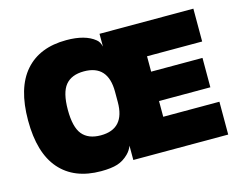

<svg xmlns="http://www.w3.org/2000/svg" viewBox="-103 -902 1336 1073"><g transform="rotate(-15 564.5 -365.0)"><path d="M1090 -730V-540H771V-451H1068V-281H771V-190H1096V0H547V-83Q538 -58 518 -38Q489 -9 453 2.5Q417 14 358 14Q203 14 119.5 -81.5Q36 -177 36 -365Q36 -553 119.5 -648.5Q203 -744 358 -744Q467 -744 522 -699Q540 -686 547 -656V-730ZM408 -180Q547 -180 547 -335V-395Q547 -550 408 -550Q336 -550 301 -507.5Q266 -465 266 -365Q266 -265 301 -222.5Q336 -180 408 -180Z"/></g></svg>

Font: Nacelle Black
Style: Regular
Weight: 900
Designer: Sora Sagano
Foundry: Sora Sagano
Version: Version 1.000;FEAKit 1.0